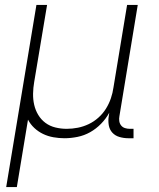

<svg xmlns="http://www.w3.org/2000/svg" viewBox="-20 -550 640 775"><path d="M5 205 127 -530H170L118 -219Q114 -196 113.5 -172.5Q113 -149 118 -127Q123 -105 134.5 -86Q146 -67 163.5 -54Q181 -41 203.5 -35.5Q226 -30 249 -30Q272 -30 294.5 -34.5Q317 -39 338 -49Q359 -59 377 -75Q395 -91 407.5 -111Q420 -131 427.5 -153Q435 -175 438 -197L493 -530H536L462 -81Q460 -71 461.5 -61Q463 -51 469 -43.5Q475 -36 484.5 -33Q494 -30 504 -30H519V8H498Q480 8 462.5 3Q445 -2 433.5 -14.5Q422 -27 419 -45Q416 -63 419 -81L421 -95Q408 -71 388 -50.5Q368 -30 344 -16.5Q320 -3 293 2.5Q266 8 240 8Q218 8 195.5 4Q173 0 153.5 -9.5Q134 -19 118.5 -33.5Q103 -48 93 -67L48 205Z"/></svg>

Font: Iosevka Curly XLtEx
Style: Italic
Weight: 200
Width: 7
Italic angle: -9°
Monospace: yes
Designer: Belleve Invis
Foundry: Belleve Invis
Version: Version 11.1.0; ttfautohint (v1.8.3)